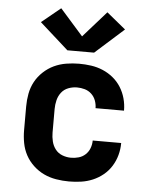

<svg xmlns="http://www.w3.org/2000/svg" viewBox="-55 -832 710 887"><g transform="rotate(5 300.0 -389.0)"><path d="M298 8Q268 8 238 3Q208 -2 181.5 -14.5Q155 -27 132.5 -48Q110 -69 96 -95Q82 -121 76.5 -150.5Q71 -180 71 -210V-320Q71 -350 76.5 -379.5Q82 -409 96 -435Q110 -461 132.5 -482Q155 -503 181.5 -515.5Q208 -528 238 -533Q268 -538 298 -538Q326 -538 354 -534Q382 -530 408 -519Q434 -508 456 -490Q478 -472 493 -448Q508 -424 515.5 -396.5Q523 -369 523 -341Q523 -340 523 -340Q523 -340 523 -340H391Q391 -340 391 -340Q391 -340 391 -340Q391 -358 384.5 -375.5Q378 -393 364.5 -405.5Q351 -418 333.5 -423Q316 -428 298 -428Q277 -428 257.5 -420.5Q238 -413 225.5 -397Q213 -381 208 -360.5Q203 -340 203 -320V-210Q203 -190 208 -169.5Q213 -149 225.5 -133Q238 -117 257.5 -109.5Q277 -102 298 -102Q316 -102 333.5 -107Q351 -112 364.5 -124.5Q378 -137 384.5 -154.5Q391 -172 391 -190Q391 -190 391 -190Q391 -190 391 -190H523Q523 -190 523 -190Q523 -190 523 -189Q523 -161 515.5 -133.5Q508 -106 493 -82Q478 -58 456 -40Q434 -22 408 -11Q382 0 354 4Q326 8 298 8ZM238 -595 105 -714 193 -786 300 -665 407 -786 495 -714 362 -595Z"/></g></svg>

Font: Iosevka Curly XBdEx
Style: Regular
Weight: 800
Width: 7
Monospace: yes
Designer: Belleve Invis
Foundry: Belleve Invis
Version: Version 11.1.0; ttfautohint (v1.8.3)